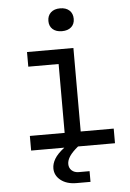

<svg xmlns="http://www.w3.org/2000/svg" viewBox="-63 -823 726 1072"><g transform="rotate(-5 300.0 -287.0)"><path d="M315 -649Q282 -649 263 -666Q244 -683 244 -712Q244 -742 263 -759.5Q282 -777 315 -777Q348 -777 367 -759.5Q386 -742 386 -712Q386 -683 367 -666Q348 -649 315 -649ZM85 0V-82H280V-468H110V-550H370V-82H555V0H348Q315 27 300 49.5Q285 72 285 93Q285 115 300 129Q315 143 340 143H400V203H322Q267 203 233.5 176.5Q200 150 200 110Q200 84 216 57Q232 30 271 0Z"/></g></svg>

Font: Liga JetBrainsMono Nerd Font
Style: Regular
Weight: 400
Designer: Philipp Nurullin, Konstantin Bulenkov
Foundry: JetBrains
Version: Version 2.225; ttfautohint (v1.8.3)